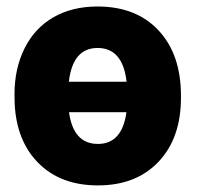

<svg xmlns="http://www.w3.org/2000/svg" viewBox="-20 -558 602 588"><path d="M24.4 -269Q24.4 -348.1 55.2 -409.9Q85.9 -471.7 143.3 -504.9Q200.7 -538.1 278.8 -538.1Q397.5 -538.1 465.8 -464.6Q534.2 -391.1 534.2 -264.6V-258.8Q534.2 -135.3 465.6 -62.7Q397 9.8 279.8 9.8Q166.5 9.8 98.4 -57.9Q30.3 -125.5 24.9 -241.2ZM278.8 -411.1Q202.6 -411.1 190.9 -307.6H367.7Q356 -411.1 278.8 -411.1ZM279.8 -117.2Q354 -117.2 367.2 -214.4H191.4Q204.6 -117.2 279.8 -117.2Z"/></svg>

Font: Sadagaat-English
Style: Regular
Weight: 900
Designer: Ahmed alsheikh
Foundry: Ahmed alsheikh Design
Version: Version 2.137;January 17, 2018;FontCreator 11.0.0.2408 64-bi